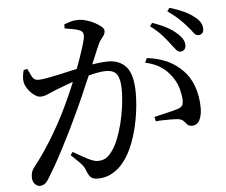

<svg xmlns="http://www.w3.org/2000/svg" viewBox="-55 -847 1111 942"><g transform="rotate(-5 500.0 -375.5)"><path d="M848 -564Q836 -564 825.5 -577.5Q815 -591 801 -609Q786 -629 765 -652.5Q744 -676 710 -701L722 -717Q762 -703 792 -687Q822 -671 842 -652Q860 -636 867.5 -622Q875 -608 875 -594Q875 -580 867.5 -572Q860 -564 848 -564ZM103 32Q91 32 79.5 20Q68 8 68 -13Q68 -28 71.5 -39Q75 -50 86 -64Q113 -98 138 -135Q163 -172 188.5 -215Q214 -258 241 -311Q261 -351 281.5 -397Q302 -443 320 -488.5Q338 -534 352 -574Q366 -614 374.5 -643Q383 -672 383 -682Q383 -691 380 -698Q377 -705 367 -710Q355 -716 332.5 -720Q310 -724 292 -727V-747Q305 -752 323 -757.5Q341 -763 364 -763Q380 -763 400.5 -757Q421 -751 440.5 -741Q460 -731 473 -720Q486 -709 486 -699Q486 -687 480 -677.5Q474 -668 466 -658.5Q458 -649 452 -635Q441 -611 424.5 -570Q408 -529 386.5 -479.5Q365 -430 342.5 -378.5Q320 -327 298 -282Q279 -241 259 -201.5Q239 -162 220 -125.5Q201 -89 183.5 -58.5Q166 -28 151 -4Q139 17 128 24.5Q117 32 103 32ZM391 21Q365 21 354.5 9.5Q344 -2 334 -29Q331 -37 325.5 -45Q320 -53 307 -66.5Q294 -80 267 -105L278 -120Q317 -97 348 -81Q379 -65 397 -65Q421 -65 438 -75Q455 -85 473 -112Q487 -132 500 -164.5Q513 -197 523 -236.5Q533 -276 539 -319Q545 -362 545 -403Q545 -454 530 -477.5Q515 -501 475 -501Q451 -501 417 -493.5Q383 -486 346.5 -474.5Q310 -463 278 -451Q246 -439 225 -431Q195 -419 179 -411.5Q163 -404 144 -404Q131 -404 114.5 -416Q98 -428 85.5 -445.5Q73 -463 69 -480Q66 -494 68 -510.5Q70 -527 74 -541L92 -545Q102 -523 111.5 -505Q121 -487 142 -487Q156 -487 182 -491.5Q208 -496 240.5 -503Q273 -510 307 -518Q341 -526 372 -532Q394 -537 429 -542Q464 -547 490 -547Q547 -547 579.5 -509.5Q612 -472 612 -381Q612 -320 600.5 -255.5Q589 -191 567.5 -135Q546 -79 514 -41Q492 -14 460.5 3.5Q429 21 391 21ZM874 -197Q858 -197 851 -204.5Q844 -212 836.5 -221Q829 -230 814 -234Q804 -236 782.5 -236.5Q761 -237 738.5 -236.5Q716 -236 698 -234L693 -256Q713 -261 736 -266Q759 -271 779.5 -276.5Q800 -282 813 -286Q829 -292 834 -301.5Q839 -311 838 -331Q837 -351 829 -382Q821 -413 799 -444Q778 -474 747.5 -494.5Q717 -515 671 -525L681 -547Q738 -540 780.5 -520.5Q823 -501 856 -467Q888 -435 905.5 -386Q923 -337 923 -280Q923 -245 911 -221Q899 -197 874 -197ZM942 -637Q930 -637 920 -651Q910 -665 894 -683Q878 -702 857.5 -721.5Q837 -741 801 -767L813 -783Q853 -771 883 -757Q913 -743 932 -727Q952 -712 960.5 -697Q969 -682 969 -665Q969 -652 962 -644.5Q955 -637 942 -637Z"/></g></svg>

Font: Noto Serif SC ExtraLight Medium
Style: Regular
Weight: 500
Version: Version 2.002-H1;hotconv 1.1.0;makeotfexe 2.6.0